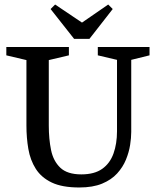

<svg xmlns="http://www.w3.org/2000/svg" viewBox="-20 -820 694 850"><path d="M331 10Q255 10 209 -12Q163 -34 138.5 -72.5Q114 -111 105.5 -160.5Q97 -210 97 -264V-554L8 -575V-612H285V-575L196 -554V-264Q196 -205 206 -156Q216 -107 247 -77.5Q278 -48 340 -48Q398 -48 432.5 -72.5Q467 -97 482.5 -140.5Q498 -184 498 -239V-555L413 -575V-612H642V-575L561 -555V-236Q561 -210 556 -178Q551 -146 537.5 -113Q524 -80 498.5 -52Q473 -24 432 -7Q391 10 331 10ZM308 -648 204 -780 224 -800 343 -720 459 -800 479 -780 376 -648Z"/></svg>

Font: Manuale Medium
Style: Regular
Weight: 500
Designer: Eduardo Tunni / Pablo Cosgaya
Foundry: Eduardo Tunni / Pablo Cosgaya
Version: Version 1.002